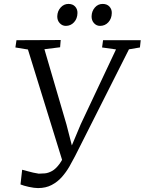

<svg xmlns="http://www.w3.org/2000/svg" viewBox="-20 -948 738 979"><path d="M174 11Q155 11 127.5 5Q100 -1 84.5 -7.5L93 -82.5Q107 -79 121 -75Q135 -71 149.2 -67.8Q163.5 -64.5 177.5 -62.5Q191.5 -62.5 208.8 -64Q226 -65.5 245.2 -76Q264.5 -86.5 284 -113Q303.5 -139.5 321.5 -190.5L303.5 -110.5L122.5 -695.5L58.5 -706L64 -743L289.5 -744L286.5 -707L206.5 -697L319 -313L355.5 -171L332.5 -173.5L391.5 -314L571.5 -696L500.5 -706L505.5 -743H697.5L693.5 -706L637.5 -696.5L362.5 -151.5Q350 -127 333.8 -98.8Q317.5 -70.5 295.5 -45.5Q273.5 -20.5 243.5 -4.8Q213.5 11 174 11ZM315.5 -816Q297.5 -816 284.5 -830Q271.5 -844 272 -865.5Q273 -892 289.5 -910Q306 -928 329 -928Q351 -928 363.2 -914.5Q375.5 -901 375 -881.5Q374.5 -853 357.5 -834.5Q340.5 -816 315.5 -816ZM490 -816Q472 -816 459.2 -830Q446.5 -844 447 -865.5Q448 -892 464 -910Q480 -928 503.5 -928Q525.5 -928 538 -914.5Q550.5 -901 550 -881.5Q549.5 -853 532.5 -834.5Q515.5 -816 490 -816Z"/></svg>

Font: Merriweather 36pt Light
Style: Italic
Weight: 300
Italic angle: -7.8°
Version: Version 2.101